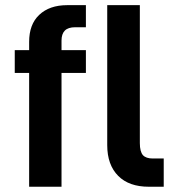

<svg xmlns="http://www.w3.org/2000/svg" viewBox="-20 -710 660 730"><path d="M226.6 -593.8Q213.9 -581.1 213.9 -555.7V-519.5H306.6V-432.6H213.9V0H90.8V-432.6H36.1V-519.5H90.8V-550.8Q90.8 -617.2 128.9 -653.3Q168 -690.4 235.4 -690.4H306.6V-606.4H265.6Q239.3 -606.4 226.6 -593.8ZM429.7 -41Q387.7 -83 387.7 -158.2V-690.4H511.7V-166Q511.7 -133.8 523.4 -120.1Q535.2 -107.4 560.5 -107.4H602.5V0H545.9Q470.7 0 429.7 -41Z"/></svg>

Font: Dinish
Style: Bold
Weight: 700
Designer: Bert Driehuis
Foundry: Playbeing
Version: Version 3.006; git-39231f3c-release